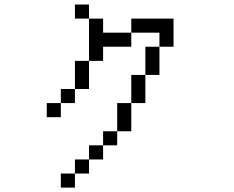

<svg xmlns="http://www.w3.org/2000/svg" viewBox="-20 -770 1040 852"><path d="M312.5 0H250V62.5H312.5ZM312.5 0H375V-62.5H312.5ZM375 -62.5H437.5V-125H375ZM437.5 -125H500V-187.5H437.5ZM500 -187.5H562.5Q562.5 -187.5 562.5 -312.5H500Q500 -312.5 500 -187.5ZM250 -312.5H187.5V-250H250ZM250 -312.5H312.5V-375H250ZM562.5 -312.5H625Q625 -312.5 625 -437.5H562.5Q562.5 -437.5 562.5 -312.5ZM312.5 -375H375Q375 -375 375 -500H312.5Q312.5 -500 312.5 -375ZM625 -437.5H687.5Q687.5 -437.5 687.5 -562.5H625Q625 -562.5 625 -437.5ZM375 -500H437.5V-562.5H562.5V-625H437.5V-687.5H375ZM687.5 -562.5H750Q750 -562.5 750 -687.5H562.5V-625H687.5ZM375 -687.5V-750H312.5V-687.5Z"/></svg>

Font: Unifont
Style: Regular
Weight: 500
Version: Version 13.0.05